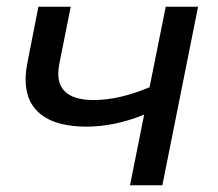

<svg xmlns="http://www.w3.org/2000/svg" viewBox="-20 -550 648 570"><path d="M472 -530 424 -291C367 -267 311 -253 258 -253C192 -253 153 -277 153 -331C153 -340 154 -350 156 -360L190 -530H94L61 -362C58 -345 56 -329 56 -314C56 -220 122 -174 237 -174C291 -174 351 -186 408 -210L366 0H462L568 -530Z"/></svg>

Font: AWKNG-Font Medium
Style: Italic
Weight: 500
Italic angle: -11.3°
Designer: Awakening Church
Foundry: Awakening Church
Version: Version 1.700;PS 001.700;hotconv 1.0.88;makeotf.lib2.5.64775